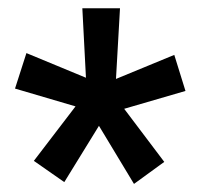

<svg xmlns="http://www.w3.org/2000/svg" viewBox="-20 -731 486 468"><path d="M306.6 -282.7 221.2 -424.3 136.7 -287.1 62.5 -338.9 164.1 -471.7 16.6 -515.1 44.4 -601.6 189.5 -541.5 180.7 -710.9H272.5L262.7 -538.6L404.8 -597.2L432.1 -509.3L282.7 -465.8L380.4 -336.4Z"/></svg>

Font: Roboto Slab
Style: Bold
Weight: 700
Designer: Google
Version: Version 2.000; ttfautohint (v1.8.1.43-b0c9)